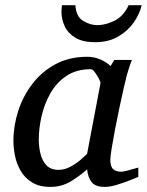

<svg xmlns="http://www.w3.org/2000/svg" viewBox="-20 -715 571 747"><path d="M176.8 12.2Q132.8 12.2 104.5 -5.4Q76.2 -22.9 60.3 -50.5Q44.4 -78.1 38.3 -109.1Q32.2 -140.1 32.2 -167Q32.2 -225.1 50.8 -283Q69.3 -340.8 106 -388.7Q142.6 -436.5 196 -465.3Q249.5 -494.1 319.8 -494.1Q347.7 -494.1 372.1 -482.9Q396.5 -471.7 410.2 -458L424.8 -481.9H493.2Q488.3 -470.7 482.4 -451.7Q476.6 -432.6 474.1 -424.8Q469.7 -409.2 461.9 -375Q454.1 -340.8 445.1 -298.1Q436 -255.4 428 -213.4Q419.9 -171.4 414.6 -138.7Q409.2 -106 409.2 -92.8Q409.2 -66.9 420.4 -56.9Q431.6 -46.9 452.1 -46.9Q459 -46.9 472.7 -50.5Q486.3 -54.2 499.8 -58.1Q513.2 -62 518.1 -63V-26.9Q510.3 -23.4 486.3 -13.9Q462.4 -4.4 435.1 3.9Q407.7 12.2 388.2 12.2Q352.1 12.2 337.2 -5.6Q322.3 -23.4 318.8 -56.2Q296.4 -35.2 259 -11.5Q221.7 12.2 176.8 12.2ZM208 -54.2Q231.4 -54.2 254.4 -66.7Q277.3 -79.1 294.7 -94.2Q312 -109.4 318.8 -116.2L371.1 -392.1Q371.6 -395.5 364.7 -408.7Q357.9 -421.9 349.1 -433.8Q340.3 -445.8 334 -445.8Q276.9 -445.8 237.8 -419.2Q198.7 -392.6 175.3 -350.6Q151.9 -308.6 141.4 -261.5Q130.9 -214.4 130.9 -172.9Q130.9 -145 137.2 -117.7Q143.6 -90.3 160.4 -72.3Q177.2 -54.2 208 -54.2ZM531.2 -694.8Q523.4 -661.1 500.5 -627.9Q477.5 -594.7 439.9 -572.8Q402.3 -550.8 349.6 -550.8Q302.2 -550.8 273.4 -568.1Q244.6 -585.4 231.9 -612.5Q219.2 -639.6 219.2 -668Q219.2 -681.6 221.2 -694.8H273.4Q275.9 -650.9 303 -634Q330.1 -617.2 359.4 -617.2Q390.1 -617.2 425.5 -634.5Q460.9 -651.9 480.5 -694.8Z"/></svg>

Font: Charis
Style: Italic
Weight: 400
Italic angle: -11°
Designer: Walt Agee, Miriam Martin, Annie Olsen, Victor Gaultney, Lorna Priest, Alan Ward, Bob Hallissy, Martin Hosken, Sharon Cor
Foundry: SIL Global
Version: Version 7.000